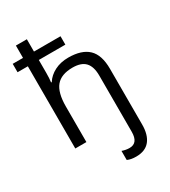

<svg xmlns="http://www.w3.org/2000/svg" viewBox="-236 -874 1086 1228"><g transform="rotate(-30 307.0 -260.0)"><path d="M398 240Q359 240 334 228V161Q362 171 389 171Q452 171 452 88V-327Q452 -393 422.5 -425Q393 -457 329 -457Q245 -457 206.5 -411Q168 -365 168 -262V0H86V-607H10V-669H86V-760H167V-669H363V-607H167V-511Q167 -470 163 -443H168Q192 -481 236 -503.5Q280 -526 337 -526Q435 -526 484 -479.5Q533 -433 533 -330V81Q533 157 499.5 198.5Q466 240 398 240Z"/></g></svg>

Font: Stephens Clock
Style: Regular
Weight: 400
Designer: Peter Wiegel (catfonts.de) with slight modifications by DT1.org
Version: Version 0.9.1